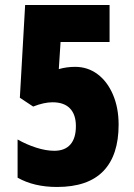

<svg xmlns="http://www.w3.org/2000/svg" viewBox="-20 -734 535 764"><path d="M452 -238Q452 -116 391 -53Q330 10 207 10Q115 10 50 -27V-179Q85 -159 124 -146.5Q163 -134 196 -134Q238 -134 260 -159Q282 -184 282 -232Q282 -278 258.5 -302.5Q235 -327 189 -327Q155 -327 112 -310L59 -345L80 -714H416V-567H221L214 -459Q245 -468 279 -468Q329 -468 368 -439Q407 -410 429.5 -357.5Q452 -305 452 -238Z"/></svg>

Font: Noto Sans Arabic CondBlack
Style: Regular
Weight: 900
Width: 3
Designer: Nadine Chahine
Foundry: Monotype Imaging Inc.
Version: Version 1.001